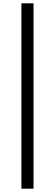

<svg xmlns="http://www.w3.org/2000/svg" viewBox="-20 -858 332 1157"><path d="M109 279H182V-838H109Z"/></svg>

Font: Noto Serif CJK JP
Style: Bold
Weight: 700
Designer: Ryoko NISHIZUKA 西塚涼子 (kana & ideographs); Frank Grießhammer (Latin, Greek & Cyrillic); Wenlong ZHANG 张文龙 (bopomofo); San
Foundry: Adobe Systems Incorporated
Version: Version 1.000;PS 1;hotconv 16.6.53;makeotf.lib2.5.65590